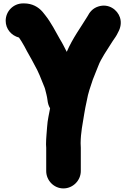

<svg xmlns="http://www.w3.org/2000/svg" viewBox="-20 -796 724 1099"><path d="M244.5 50V183C244.5 236.4 288.1 282.5 343 282.5C397.2 282.5 442.5 237.3 442.5 183V50C442.5 41.2 442.3 34.1 441.5 23.7C442.1 -37.4 453 -87.6 462.1 -144.4C466.6 -175.8 469.9 -184.1 476.9 -220.2C484.5 -264 496.7 -296.7 511.4 -340.7C522.1 -369.8 529.7 -384.7 542.1 -417.7C552.6 -445.3 560.4 -456.4 577.4 -486.1C592 -510.4 608.8 -533.9 625.7 -561.9C637.3 -579.3 645.3 -588 656.5 -612.1C670.4 -637.1 676.2 -666.9 666.6 -696.1C652.4 -739.7 602.1 -778.3 541.9 -758.6C510.2 -748.3 492.7 -725.7 481.1 -703.1C443.7 -641.1 395.9 -578.2 362.1 -499.3C349.8 -522.5 339.6 -545.2 322.2 -573.2C298.4 -615 272.8 -666.7 238.3 -709.9L223.9 -727.9C199.2 -756.7 163.6 -776.5 118 -776.5H112C56.9 -776.5 12.5 -732 12.5 -677C12.5 -630.3 44.7 -592.5 88.7 -581C97.9 -569.1 108.9 -549.2 120 -530.2C138.7 -493.1 159.1 -460.9 175.5 -428.2C175.7 -427.7 176.2 -426.8 176.6 -426.1C199.7 -386.5 214.1 -347.8 234.8 -296.1L238 -286.5C243 -266.5 249.7 -242.4 251.7 -223.9C253.7 -205.8 257.8 -190.6 266.7 -176C261.5 -145.2 252.2 -111.4 249.6 -69.3C247.9 -40.1 243.5 -5.5 243.5 30C243.5 36.6 244.5 43.4 244.5 50Z"/></svg>

Font: Smoothie
Style: ExBd
Weight: 800
Foundry: Cannot Into Space Fonts
Version: Version 0.8